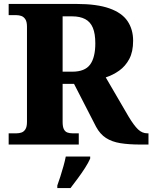

<svg xmlns="http://www.w3.org/2000/svg" viewBox="-20 -734 774 975"><path d="M24 0V-57H64Q77 -57 89 -61Q101 -65 109 -77.5Q117 -90 117 -115V-598Q117 -624 108.5 -636.5Q100 -649 88 -653Q76 -657 64 -657H24V-714H368Q472 -714 535.5 -691.5Q599 -669 627.5 -627Q656 -585 656 -527Q656 -471 636.5 -434.5Q617 -398 585.5 -375.5Q554 -353 517 -341L633 -142Q660 -97 681 -77Q702 -57 728 -57H734V0H693Q634 0 591 -7Q548 -14 518 -33.5Q488 -53 468 -90L356 -308H298V-115Q298 -90 304.5 -77.5Q311 -65 322.5 -61Q334 -57 348 -57H380V0ZM347 -370Q411 -370 437.5 -406Q464 -442 464 -514Q464 -563 451.5 -593Q439 -623 412.5 -637Q386 -651 346 -651H298V-370ZM271 208Q278 189 286.5 162.5Q295 136 302.5 109Q310 82 314 61H438V71Q429 92 412 118.5Q395 145 375 172Q355 199 338 221H271Z"/></svg>

Font: Noto Serif Armenian ExtraBold
Style: Regular
Weight: 800
Version: Version 2.007